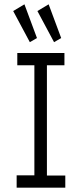

<svg xmlns="http://www.w3.org/2000/svg" viewBox="-20 -868 390 888"><path d="M57 0V-57H139V-566H60V-623H278V-566H197V-56H282V0ZM118 -673 41 -817 93 -848 151 -692ZM230 -673 153 -817 205 -848 263 -692Z"/></svg>

Font: Inconsolata ExtraCondensed
Style: Regular
Weight: 400
Width: 2
Monospace: yes
Designer: Raph Levien, Cyreal, Brenton Simpson
Foundry: Raph Levien, Cyreal, Google
Version: Version 3.001; ttfautohint (v1.8.2.53-6de2)